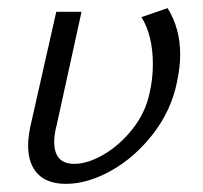

<svg xmlns="http://www.w3.org/2000/svg" viewBox="-20 -443 498 471"><path d="M49 -86Q49 -108 55 -135L118 -414H180L119 -136Q113 -114 113 -95Q113 -41 162 -41Q195 -41 234.5 -64Q274 -87 305.5 -127Q337 -167 347 -215Q355 -250 355 -285Q355 -356 327 -401L391 -423Q422 -374 422 -309Q422 -278 414 -241Q400 -172 355.5 -114.5Q311 -57 253 -24.5Q195 8 142 8Q96 8 72.5 -16.5Q49 -41 49 -86Z"/></svg>

Font: LXGW Bright GB
Style: Italic
Weight: 400
Italic angle: -12°
Designer: Christian Thalmann (Catharsis Fonts)
Foundry: LXGW / Christian Thalmann (Catharsis Fonts) / Fontworks Inc.
Version: Version 5.510